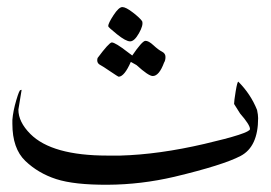

<svg xmlns="http://www.w3.org/2000/svg" viewBox="-20 -445 766 543"><path d="M286 -371Q286 -379 301 -402Q316 -425 326 -425Q336 -425 356 -409.5Q376 -394 382 -385Q386 -374 373 -351Q360 -328 348 -328Q336 -328 311 -348Q286 -368 286 -371ZM350 -270Q332 -229 316 -228Q314 -228 292 -243Q270 -258 264 -261Q252 -267 256 -281Q288 -324 296 -325Q306 -325 342 -297L354 -288Q382 -329 391 -329.5Q400 -330 414 -317Q428 -304 438 -299Q448 -294 448 -284Q448 -274 444 -268Q430 -230 412 -230Q400 -230 366 -261ZM41 -190 32 -135Q32 -100 66 -66Q127 -5 284 -5H320Q429 -8 558 -38Q687 -68 687 -80Q687 -92 659 -124L642 -151Q642 -159 646.5 -186.5Q651 -214 654 -214Q689 -179 707 -134Q710 -120 710 -111Q710 -30 660.5 -4Q611 22 473 55Q379 77 284.5 77.5Q190 78 139 61.5Q88 45 51.5 10Q15 -25 15 -95V-106Q17 -131 26 -161.5Q35 -192 38 -190Q41 -192 41 -190Z"/></svg>

Font: AMoshref-Naskh
Style: Naskh
Weight: 500
Version: Version 0.001